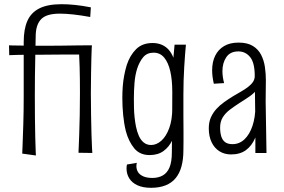

<svg xmlns="http://www.w3.org/2000/svg" viewBox="-20 -729 1353 915"><path d="M24 -466 23 -513Q23 -513 35.5 -512.5Q48 -512 68.5 -512Q89 -512 113 -511.5Q137 -511 159 -511Q177 -511 208.5 -511Q240 -511 275.5 -511.5Q311 -512 343.5 -512.5Q376 -513 397 -513Q418 -513 418 -513L404 -469Q404 -469 384.5 -469Q365 -469 334.5 -469Q304 -469 270 -469Q236 -469 206 -468.5Q176 -468 157 -468Q135 -468 111 -468Q87 -468 67.5 -467.5Q48 -467 36 -466.5Q24 -466 24 -466ZM410 -648Q366 -656 330 -660Q294 -664 265 -664Q235 -664 213 -658Q191 -652 177.5 -639Q164 -626 157 -605Q150 -584 150 -553Q149 -497 148 -452.5Q147 -408 146.5 -365.5Q146 -323 146 -272Q146 -218 146.5 -167Q147 -116 148 -75.5Q149 -35 150 -11.5Q151 12 151 12L86 3Q86 3 87.5 -35Q89 -73 91 -135.5Q93 -198 93 -270Q93 -317 93 -349.5Q93 -382 93 -408Q93 -434 93 -462Q93 -490 93 -529Q93 -590 110.5 -629.5Q128 -669 167.5 -689Q207 -709 274 -709Q303 -709 337.5 -705.5Q372 -702 413 -694ZM420 0 354 -1Q354 -1 355 -24.5Q356 -48 357.5 -88.5Q359 -129 360 -180Q361 -231 361 -286Q361 -359 359.5 -409.5Q358 -460 356.5 -486Q355 -512 355 -512L418 -513Q418 -513 417 -497.5Q416 -482 415.5 -452.5Q415 -423 414 -381Q413 -339 413 -285Q413 -231 414 -180Q415 -129 416 -88.5Q417 -48 418.5 -24Q420 0 420 0Z M700 166Q661 166 635 154Q609 142 596 121Q583 100 583 74Q583 69 583.5 64.5Q584 60 585 55L632 47Q631 51 630.5 55Q630 59 630 62Q630 79 638 91.5Q646 104 663 111.5Q680 119 706 119Q735 119 756 107Q777 95 788 68.5Q799 42 799 -3Q799 -27 799.5 -65Q800 -103 800.5 -155.5Q801 -208 801 -276Q801 -310 801.5 -342Q802 -374 803.5 -404Q805 -434 807 -461.5Q809 -489 812 -516H866Q864 -497 862 -469.5Q860 -442 858 -410.5Q856 -379 855 -345Q854 -311 854 -278Q854 -221 854 -178.5Q854 -136 854.5 -105.5Q855 -75 854.5 -53Q854 -31 854 -13Q854 30 845 63.5Q836 97 817 120Q798 143 768.5 154.5Q739 166 700 166ZM693 10Q646 10 619.5 -22.5Q593 -55 580 -103Q571 -139 567 -180.5Q563 -222 563 -262Q563 -290 565 -317Q567 -344 572 -370Q577 -396 584 -419Q599 -465 628.5 -494.5Q658 -524 707 -524Q750 -524 778 -498Q806 -472 819.5 -412Q833 -352 833 -250L801 -292Q801 -348 791.5 -389.5Q782 -431 762.5 -454.5Q743 -478 712 -478Q681 -478 663 -457Q645 -436 634 -403Q624 -372 621 -334Q618 -296 618 -260Q618 -238 618.5 -215Q619 -192 621.5 -169Q624 -146 628 -126Q633 -101 642 -81Q651 -61 665.5 -49.5Q680 -38 700 -38Q726 -38 749 -58.5Q772 -79 786.5 -118.5Q801 -158 801 -213L833 -252Q833 -228 831 -195Q829 -162 822 -126.5Q815 -91 800.5 -60Q786 -29 759.5 -9.5Q733 10 693 10Z M1197 0V-125L1194 -367Q1194 -430 1172 -457Q1150 -484 1116 -484Q1077 -484 1058.5 -456.5Q1040 -429 1040 -390Q1040 -376 1042 -362Q1044 -348 1048 -333L999 -330Q995 -347 993 -363Q991 -379 991 -394Q991 -434 1005.5 -463.5Q1020 -493 1048 -509.5Q1076 -526 1117 -526Q1159 -526 1185 -510Q1211 -494 1224.5 -467.5Q1238 -441 1242.5 -409.5Q1247 -378 1247 -348L1246 -245L1250 0ZM1081 7Q1050 7 1026 -8Q1002 -23 988.5 -51Q975 -79 975 -117Q975 -147 985 -169.5Q995 -192 1011.5 -210Q1028 -228 1048.5 -242.5Q1069 -257 1090 -270Q1110 -282 1128.5 -292.5Q1147 -303 1162 -314.5Q1177 -326 1185.5 -338.5Q1194 -351 1194 -367L1224 -358Q1224 -329 1208.5 -307.5Q1193 -286 1170 -270Q1147 -254 1121 -238Q1098 -223 1076.5 -207Q1055 -191 1042 -170.5Q1029 -150 1029 -121Q1029 -97 1034.5 -79Q1040 -61 1053 -51.5Q1066 -42 1088 -42Q1121 -42 1145.5 -65.5Q1170 -89 1183.5 -130Q1197 -171 1197 -221L1226 -276Q1226 -213 1219 -161Q1212 -109 1196 -71.5Q1180 -34 1152 -13.5Q1124 7 1081 7Z"/></svg>

Font: Truculenta Light
Style: Regular
Weight: 300
Version: Version 1.002